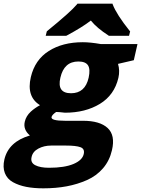

<svg xmlns="http://www.w3.org/2000/svg" viewBox="-40 -786 769 1046"><path d="M128 -366Q150 -460 225.5 -508Q301 -556 411 -556Q452 -556 509 -546H709L689 -458L603 -438Q614 -401 605 -362Q583 -268 504 -220Q425 -172 314 -172L285 -175L266 -176Q244 -161 241 -149Q235 -128 315 -128H412Q504 -128 546.5 -88.5Q589 -49 570 32Q557 89 521.5 130.5Q486 172 434 195Q382 218 323.5 229Q265 240 196 240Q144 240 103 232Q62 224 30.5 206.5Q-1 189 -13.5 157Q-26 125 -16 82Q7 -14 123 -48Q85 -80 95 -123Q102 -154 128 -178Q150 -198 178 -213Q103 -259 128 -366ZM319 7H239Q200 7 169 23.5Q138 40 132 70Q125 100 152 114Q179 128 227 128Q312 128 361 107Q408 87 416 54Q423 25 398.5 16Q374 7 319 7ZM289 -363Q269 -278 347 -278Q424 -278 443 -363Q453 -409 439.5 -430Q426 -451 387 -451Q309 -451 289 -363ZM573 -766 574 -762Q595 -707 667 -617L669 -615L663 -591H552V-592Q488 -633 455 -674Q407 -637 323 -592L320 -591H209L215 -615L217 -617Q345 -721 379 -762L382 -766Z"/></svg>

Font: Passageway
Style: BdIt
Weight: 700
Foundry: Ascender Corporation
Version: Version 1.11